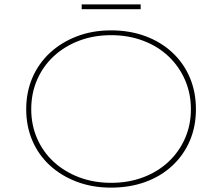

<svg xmlns="http://www.w3.org/2000/svg" viewBox="-20 -849 1017 879"><path d="M488 10Q403 10 331.5 -17Q260 -44 208 -92Q156 -140 128 -205.5Q100 -271 100 -349Q100 -427 128 -492.5Q156 -558 208 -606.5Q260 -655 331.5 -682.5Q403 -710 488 -710Q574 -710 645.5 -683.5Q717 -657 769 -608.5Q821 -560 849 -494Q877 -428 877 -349Q877 -270 849 -204.5Q821 -139 769 -90.5Q717 -42 645.5 -16Q574 10 488 10ZM489 -12Q569 -12 636 -37.5Q703 -63 751.5 -108.5Q800 -154 827 -215.5Q854 -277 854 -349Q854 -421 827 -483Q800 -545 751.5 -591Q703 -637 635.5 -662.5Q568 -688 489 -688Q409 -688 342 -662.5Q275 -637 226 -591.5Q177 -546 150 -484Q123 -422 123 -349Q123 -277 150 -215Q177 -153 226 -108Q275 -63 342 -37.5Q409 -12 489 -12ZM354 -807V-829H624V-807Z"/></svg>

Font: Lexend Giga Thin
Style: Regular
Weight: 250
Version: Version 1.007